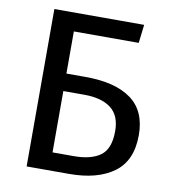

<svg xmlns="http://www.w3.org/2000/svg" viewBox="-80 -778 775 849"><g transform="rotate(10 307.5 -353.5)"><path d="M499 -706.7 489.2 -624.1H197.9V-434.9H284.1Q417.4 -434.9 489 -382.8Q560.5 -330.8 560.5 -222.1Q560.5 -107.2 487.2 -53.6Q413.8 0 286.7 0H95.9V-706.7ZM197.9 -356.4V-81H293.3Q371.3 -81 412.8 -111.5Q454.4 -142.1 454.4 -221Q454.4 -291.8 411.8 -324.1Q369.2 -356.4 292.8 -356.4Z"/></g></svg>

Font: Fira Code Fixed Retina
Style: Regular
Weight: 450
Monospace: yes
Designer: Carrois Corporate, Edenspiekermann AG, Nikita Prokopov
Foundry: Carrois Corporate, Edenspiekermann AG, Nikita Prokopov
Version: Version 5.002